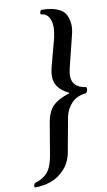

<svg xmlns="http://www.w3.org/2000/svg" viewBox="-120 -756 564 1015"><g transform="rotate(-10 162.0 -248.5)"><path d="M90.3 56.2 118.2 -109.9Q128.4 -172.4 159.2 -201.7Q189.9 -231 245.6 -247.1L246.6 -251Q199.7 -273.9 182.1 -308.3Q164.6 -342.8 179.7 -400.9L219.2 -549.8Q233.9 -612.8 219.5 -648.4Q205.1 -684.1 172.4 -684.1Q168.9 -688.5 170.7 -696Q172.4 -703.6 177.2 -708Q207.5 -708 231.2 -703.6Q254.9 -699.2 275.9 -688.2Q296.9 -677.2 307.1 -658.7Q317.4 -640.1 321 -612.1Q324.7 -584 314 -544.9L272 -375Q248 -277.3 340.8 -265.1Q345.2 -259.3 343.5 -249.5Q341.8 -239.7 334 -232.9Q284.7 -228 256.3 -198.2Q228 -168.5 219.2 -126L185.5 58.1Q175.8 111.3 142.3 147.2Q108.9 183.1 68.4 197Q27.8 210.9 -18.1 210.9Q-21.5 206.5 -19.8 199Q-18.1 191.4 -12.7 187Q5.9 181.6 17.8 175.8Q29.8 169.9 45.9 156.5Q62 143.1 73 117.9Q84 92.8 90.3 56.2Z"/></g></svg>

Font: Linux Libertine O
Style: Semibold Italic
Weight: 600
Italic angle: -11.5°
Designer: Philipp H. Poll
Foundry: Philipp H. Poll
Version: Version 5.1.2